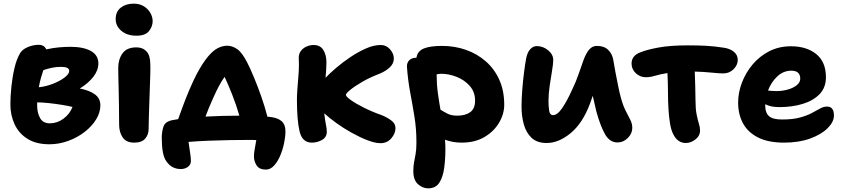

<svg xmlns="http://www.w3.org/2000/svg" viewBox="-20 -773 4633 1054"><path d="M251 19Q179 19 131.5 -10.5Q84 -40 60.5 -90Q37 -140 37 -200Q37 -244 42.5 -297Q48 -350 59.5 -399.5Q71 -449 91 -482Q103 -502 132.5 -514.5Q162 -527 192 -527Q223 -527 234 -502Q270 -510 303.5 -513Q337 -516 366 -516Q438 -516 479 -493Q520 -470 520 -425Q520 -387 492.5 -351.5Q465 -316 418 -287Q468 -278 499.5 -256Q531 -234 531 -195Q531 -156 508 -118Q485 -80 445 -49Q405 -18 354.5 0.5Q304 19 251 19ZM315 -406Q287 -406 262.5 -400.5Q238 -395 218 -388Q211 -368 204.5 -344.5Q198 -321 193 -294Q232 -298 270.5 -313Q309 -328 334.5 -347.5Q360 -367 360 -384Q360 -406 315 -406ZM184 -193Q184 -154 200 -125Q216 -96 254 -96Q294 -96 328.5 -121.5Q363 -147 378 -186Q354 -192 319.5 -197.5Q285 -203 248.5 -207Q212 -211 184 -211Q184 -203 184 -193Z M729 -577Q678 -577 646.5 -603.5Q615 -630 615 -668Q615 -709 643 -731Q671 -753 714 -753Q747 -753 770.5 -738Q794 -723 806 -701Q818 -679 818 -657Q818 -628 798 -602.5Q778 -577 729 -577ZM717 10Q673 10 653.5 -18.5Q634 -47 634 -89Q634 -154 633 -198.5Q632 -243 631.5 -276Q631 -309 630 -338Q629 -367 629 -400Q629 -447 652.5 -480Q676 -513 729 -513Q764 -513 784.5 -490.5Q805 -468 805 -421Q806 -401 805 -366Q804 -331 802.5 -288.5Q801 -246 799.5 -203.5Q798 -161 797 -125Q796 -89 796 -67Q796 -34 777 -12Q758 10 717 10Z M1440 158Q1404 158 1389 135.5Q1374 113 1374 84Q1374 68 1378.5 44Q1383 20 1387 -4Q1375 -5 1362 -5Q1308 -5 1246 -4Q1184 -3 1123.5 -0.5Q1063 2 1015 6Q1019 35 1023.5 64.5Q1028 94 1028 110Q1028 131 1011.5 143Q995 155 973 155Q934 155 908 130Q882 105 875 67Q871 47 869.5 25.5Q868 4 868 -16Q868 -49 877 -77Q886 -105 924 -113Q938 -116 958 -119Q968 -147 984 -190.5Q1000 -234 1020 -281Q1040 -328 1060 -367Q1093 -428 1121 -461.5Q1149 -495 1175 -508.5Q1201 -522 1228 -522Q1255 -522 1282 -503.5Q1309 -485 1337 -430Q1354 -397 1374.5 -347.5Q1395 -298 1414.5 -242.5Q1434 -187 1448 -132Q1451 -132 1455 -132Q1502 -128 1524.5 -109Q1547 -90 1547 -52Q1547 -23 1539.5 13Q1532 49 1518 82Q1504 115 1484 136.5Q1464 158 1440 158ZM1152 -239Q1139 -211 1128 -184Q1117 -157 1108 -133Q1201 -138 1294 -138Q1277 -197 1254.5 -254Q1232 -311 1213 -351Q1184 -311 1152 -239Z M1692 10Q1639 10 1624.5 -52Q1610 -114 1610 -225Q1610 -250 1612.5 -284Q1615 -318 1618 -353.5Q1621 -389 1621 -419Q1621 -427 1620.5 -436.5Q1620 -446 1620 -455Q1620 -479 1633 -495Q1646 -511 1665 -518.5Q1684 -526 1701 -526Q1738 -526 1755 -498.5Q1772 -471 1772 -430Q1772 -410 1770.5 -389Q1769 -368 1767 -346Q1790 -370 1825.5 -400.5Q1861 -431 1903.5 -459.5Q1946 -488 1989 -507Q2032 -526 2070 -526Q2101 -526 2121.5 -502Q2142 -478 2142 -452Q2142 -424 2119.5 -403Q2097 -382 2065 -369Q2008 -347 1966.5 -322.5Q1925 -298 1902 -279Q1879 -260 1879 -252Q1879 -243 1905.5 -224Q1932 -205 1976.5 -182.5Q2021 -160 2075 -141Q2103 -130 2127 -112.5Q2151 -95 2151 -70Q2151 -40 2128 -13.5Q2105 13 2069 13Q2039 13 1997.5 -3Q1956 -19 1911 -44Q1866 -69 1826.5 -97.5Q1787 -126 1760 -151Q1764 -114 1769 -90.5Q1774 -67 1774 -50Q1774 -20 1748 -5Q1722 10 1692 10Z M2330 261Q2301 261 2275 238.5Q2249 216 2249 167Q2249 139 2253 118Q2257 97 2261.5 72.5Q2266 48 2266 8Q2266 -66 2255 -133.5Q2244 -201 2231.5 -267.5Q2219 -334 2214 -406Q2213 -429 2227 -442.5Q2241 -456 2265 -456H2266Q2272 -493 2307 -507Q2342 -521 2406 -521Q2476 -521 2537.5 -499.5Q2599 -478 2646.5 -436.5Q2694 -395 2721 -335Q2748 -275 2748 -198Q2748 -147 2719.5 -99Q2691 -51 2639 -20.5Q2587 10 2514 10Q2466 10 2423 -6Q2425 21 2425 46Q2425 99 2418.5 148.5Q2412 198 2392 229.5Q2372 261 2330 261ZM2377 -363Q2377 -311 2383.5 -263.5Q2390 -216 2398 -171Q2415 -160 2436.5 -149Q2458 -138 2490 -138Q2534 -138 2561 -157Q2588 -176 2588 -221Q2588 -268 2559 -301Q2530 -334 2487 -351Q2444 -368 2402 -368Q2396 -368 2389.5 -367Q2383 -366 2377 -365Z M2981 12Q2928 12 2898 -16.5Q2868 -45 2855.5 -90.5Q2843 -136 2843 -187Q2843 -229 2847 -280Q2851 -331 2857 -377.5Q2863 -424 2868 -450Q2874 -484 2890 -502Q2906 -520 2927 -520Q2961 -520 2989 -497Q3017 -474 3017 -444Q3017 -423 3010.5 -384.5Q3004 -346 2997.5 -302Q2991 -258 2991 -218Q2991 -191 2994.5 -166Q2998 -141 3016 -141Q3040 -141 3066.5 -180Q3093 -219 3120 -279Q3142 -324 3156.5 -367Q3171 -410 3184 -445Q3197 -480 3214 -500.5Q3231 -521 3257 -521Q3297 -521 3319.5 -498.5Q3342 -476 3347 -442Q3351 -416 3358.5 -377Q3366 -338 3373.5 -300.5Q3381 -263 3387 -242Q3399 -196 3414 -166.5Q3429 -137 3440 -115.5Q3451 -94 3451 -71Q3451 -40 3426.5 -15.5Q3402 9 3370 9Q3327 9 3301.5 -36Q3276 -81 3254 -160Q3244 -201 3234 -247Q3226 -225 3218 -202Q3178 -96 3112.5 -42Q3047 12 2981 12Z M3745 12Q3700 12 3676 -36Q3664 -59 3658 -96Q3652 -133 3649.5 -176Q3647 -219 3647 -260Q3647 -293 3646 -321Q3645 -349 3644 -372Q3602 -365 3575.5 -357Q3549 -349 3525 -349Q3494 -349 3470.5 -371Q3447 -393 3447 -424Q3447 -468 3496 -486Q3530 -500 3594.5 -512Q3659 -524 3757 -524Q3813 -524 3858 -521.5Q3903 -519 3954 -511Q3988 -506 4009 -488.5Q4030 -471 4030 -444Q4030 -416 4007 -393Q3984 -370 3950 -370Q3928 -370 3884.5 -374.5Q3841 -379 3794 -380Q3795 -344 3796.5 -300.5Q3798 -257 3798 -222Q3798 -176 3804 -145.5Q3810 -115 3816.5 -94.5Q3823 -74 3823 -57Q3823 -27 3797.5 -7.5Q3772 12 3745 12Z M4284 10Q4197 10 4141 -18.5Q4085 -47 4058.5 -96.5Q4032 -146 4032 -210Q4032 -264 4052.5 -318.5Q4073 -373 4111 -418.5Q4149 -464 4202.5 -491.5Q4256 -519 4322 -519Q4408 -519 4461 -476Q4514 -433 4514 -349Q4514 -292 4479 -256Q4444 -220 4386 -202.5Q4328 -185 4258 -185Q4234 -185 4214.5 -189Q4195 -193 4181 -201Q4181 -195 4181 -190Q4181 -154 4201.5 -135.5Q4222 -117 4273 -117Q4331 -117 4370 -127.5Q4409 -138 4435.5 -152Q4462 -166 4481.5 -177Q4501 -188 4520 -188Q4558 -188 4558 -139Q4558 -104 4523.5 -69.5Q4489 -35 4427.5 -12.5Q4366 10 4284 10ZM4324 -385Q4281 -385 4247.5 -354Q4214 -323 4196 -276Q4205 -275 4216 -274Q4227 -273 4242 -273Q4275 -273 4305 -281.5Q4335 -290 4354 -305.5Q4373 -321 4373 -341Q4373 -385 4324 -385Z"/></svg>

Font: Shantell Sans Normal
Style: Bold
Weight: 700
Designer: Stephen Nixon, Anya Danilova, Shantell Martin
Foundry: Arrow Type
Version: Version 1.009;[a7da0bfa3]